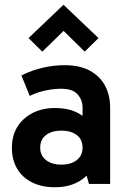

<svg xmlns="http://www.w3.org/2000/svg" viewBox="-20 -773 538 807"><path d="M211 14Q155 14 114.5 -6.5Q74 -27 52 -64Q30 -101 30 -152Q30 -202 52.5 -239Q75 -276 116 -297.5Q157 -319 211 -319Q282 -319 325.5 -287Q369 -255 385 -197L327 -201V-322Q327 -352 306.5 -376Q286 -400 237 -400Q209 -400 175 -393.5Q141 -387 105 -370L70 -456Q112 -477 158.5 -488Q205 -499 251 -499Q316 -499 358.5 -475.5Q401 -452 422 -412Q443 -372 443 -320V0H354L328 -91L385 -108Q368 -48 322.5 -17Q277 14 211 14ZM238 -81Q278 -81 302.5 -100Q327 -119 327 -152Q327 -187 302.5 -205.5Q278 -224 238 -224Q198 -224 173.5 -205.5Q149 -187 149 -152Q149 -119 173.5 -100Q198 -81 238 -81ZM158 -556 100 -613 247 -753 394 -613 336 -556 215 -675 279 -674Z"/></svg>

Font: Gabarito Medium
Style: Regular
Weight: 500
Designer: Leandro Assis / Alvaro Franca / Felipe Casaprima
Foundry: Naipe Foundry
Version: Version 1.000